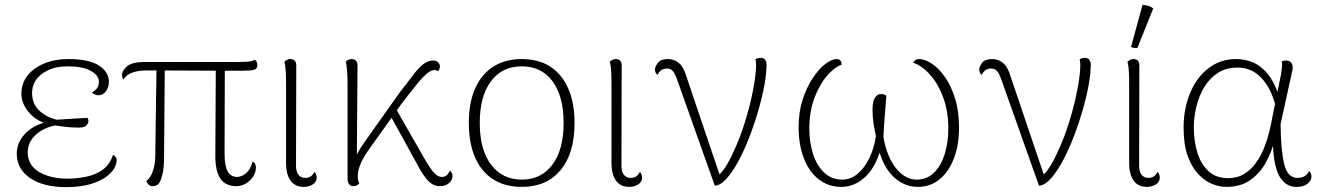

<svg xmlns="http://www.w3.org/2000/svg" viewBox="-20 -757 5426 790"><path d="M253 13Q158 13 103.5 -24.5Q49 -62 49 -125Q49 -169 81.5 -205Q114 -241 177 -257L188 -245Q135 -254 101.5 -291.5Q68 -329 68 -372Q68 -413 92.5 -445Q117 -477 161 -495.5Q205 -514 262 -514Q347 -514 387.5 -487Q428 -460 428 -421Q428 -397 415.5 -381Q403 -365 385 -365Q378 -365 371 -368Q364 -371 358 -376Q376 -387 381.5 -397.5Q387 -408 387 -421Q387 -447 353.5 -465.5Q320 -484 259 -484Q193 -484 152.5 -453Q112 -422 112 -374Q112 -327 146 -298Q180 -269 227 -262L228 -244Q166 -237 130 -205Q94 -173 94 -131Q94 -77 141 -49.5Q188 -22 257 -22Q297 -22 335.5 -30Q374 -38 403 -59Q432 -80 445 -120Q453 -116 456.5 -110.5Q460 -105 460 -100Q460 -71 435 -45Q410 -19 363.5 -3Q317 13 253 13ZM307 -232Q275 -232 249.5 -235Q224 -238 205 -241L208 -264Q244 -267 276 -268.5Q308 -270 340 -272Q344 -266 344 -259Q344 -250 335.5 -241Q327 -232 307 -232Z M952 9Q907 9 886 -23.5Q865 -56 866 -121L868 -488H905L904 -126Q904 -74 917 -51.5Q930 -29 956 -29Q974 -29 992.5 -44.5Q1011 -60 1019 -92Q1027 -89 1030 -82Q1033 -75 1033 -67Q1033 -50 1022.5 -32.5Q1012 -15 993.5 -3Q975 9 952 9ZM609 9Q590 9 582 -12Q592 -20 599.5 -32Q607 -44 613 -66.5Q619 -89 619 -125L624 -484L658 -483L655 -110Q655 -71 650 -47Q645 -23 639 -11Q633 1 625 5Q617 9 609 9ZM488 -430Q482 -437 482 -448Q482 -466 502.5 -484Q523 -502 576 -502H957Q982 -502 1000.5 -503.5Q1019 -505 1029 -511Q1032 -509 1035.5 -503.5Q1039 -498 1039 -490Q1039 -473 1024 -469.5Q1009 -466 979 -466Q928 -466 877 -466Q826 -466 775.5 -466.5Q725 -467 675.5 -467Q626 -467 577 -467Q552 -467 526.5 -459Q501 -451 488 -430Z M1231 12Q1193 12 1175 -14.5Q1157 -41 1157 -85V-413Q1157 -445 1155.5 -467.5Q1154 -490 1150 -503Q1156 -508 1161.5 -511Q1167 -514 1175 -514Q1187 -514 1193.5 -506.5Q1200 -499 1199 -483L1198 -81Q1197 -52 1207.5 -38.5Q1218 -25 1236 -25Q1250 -25 1259 -31.5Q1268 -38 1274 -50Q1279 -44 1281 -38Q1283 -32 1283 -26Q1283 -8 1266.5 2Q1250 12 1231 12Z M1434 9Q1422 9 1416 0.5Q1410 -8 1410 -23V-413Q1410 -445 1408 -467.5Q1406 -490 1403 -503Q1407 -508 1413 -511Q1419 -514 1427 -514Q1438 -514 1445 -506.5Q1452 -499 1451 -483L1448 -81L1435 -75Q1436 -99 1450.5 -125.5Q1465 -152 1481 -174L1625 -377Q1653 -412 1675 -442Q1697 -472 1718 -490Q1739 -508 1762 -508Q1776 -508 1783 -500.5Q1790 -493 1790 -484Q1790 -477 1787.5 -472Q1785 -467 1782 -464Q1779 -466 1776 -467.5Q1773 -469 1768 -469Q1752 -469 1731 -449.5Q1710 -430 1686 -399Q1662 -368 1635 -334L1503 -149Q1489 -130 1477.5 -110.5Q1466 -91 1459 -71Q1452 -51 1452 -30Q1452 -22 1454 -15Q1456 -8 1458 -1Q1454 2 1448.5 5.5Q1443 9 1434 9ZM1790 9Q1774 9 1760.5 1.5Q1747 -6 1734 -21.5Q1721 -37 1707 -62L1581 -291L1603 -320L1733 -93Q1751 -63 1766 -46Q1781 -29 1798 -29Q1813 -29 1820.5 -38Q1828 -47 1831 -55Q1835 -52 1838.5 -46Q1842 -40 1842 -33Q1842 -24 1836.5 -14.5Q1831 -5 1819.5 2Q1808 9 1790 9Z M2127 12Q2024 12 1966.5 -57Q1909 -126 1909 -251Q1909 -334 1935 -393Q1961 -452 2010 -483Q2059 -514 2127 -514Q2196 -514 2244 -483Q2292 -452 2318 -393Q2344 -334 2344 -251Q2344 -126 2286.5 -57Q2229 12 2127 12ZM2127 -18Q2207 -18 2253 -79.5Q2299 -141 2299 -251Q2299 -361 2253.5 -422.5Q2208 -484 2127 -484Q2046 -484 2000 -422.5Q1954 -361 1954 -251Q1954 -141 2000.5 -79.5Q2047 -18 2127 -18Z M2570 12Q2532 12 2514 -14.5Q2496 -41 2496 -85V-413Q2496 -445 2494.5 -467.5Q2493 -490 2489 -503Q2495 -508 2500.5 -511Q2506 -514 2514 -514Q2526 -514 2532.5 -506.5Q2539 -499 2538 -483L2537 -81Q2536 -52 2546.5 -38.5Q2557 -25 2575 -25Q2589 -25 2598 -31.5Q2607 -38 2613 -50Q2618 -44 2620 -38Q2622 -32 2622 -26Q2622 -8 2605.5 2Q2589 12 2570 12Z M2921 7 2767 -427Q2758 -453 2749 -464Q2740 -475 2724 -475Q2708 -475 2699 -467Q2690 -459 2685 -449Q2681 -452 2678 -457.5Q2675 -463 2675 -471Q2675 -482 2686.5 -498Q2698 -514 2729 -514Q2753 -514 2773 -498Q2793 -482 2805 -440L2945 -26L2923 -30Q2937 -32 2954.5 -55Q2972 -78 2990 -115Q3008 -152 3025 -196Q3044 -247 3059 -302.5Q3074 -358 3082.5 -408Q3091 -458 3091 -491Q3091 -498 3090 -505Q3089 -512 3088 -513Q3091 -515 3096.5 -517Q3102 -519 3108 -519Q3124 -519 3129 -510Q3134 -501 3134 -493Q3134 -454 3125 -405.5Q3116 -357 3101.5 -306.5Q3087 -256 3069.5 -209Q3052 -162 3035 -127Q3015 -85 2994.5 -54.5Q2974 -24 2955.5 -8.5Q2937 7 2921 7Z M3761 -514Q3785 -514 3813.5 -495.5Q3842 -477 3867.5 -441Q3893 -405 3909.5 -352.5Q3926 -300 3926 -233Q3926 -159 3904.5 -104Q3883 -49 3845 -18.5Q3807 12 3758 12Q3702 12 3659 -27Q3616 -66 3596 -141H3603Q3581 -66 3538 -27Q3495 12 3441 12Q3389 12 3349.5 -18.5Q3310 -49 3288 -104.5Q3266 -160 3266 -234Q3266 -296 3282.5 -347Q3299 -398 3324 -435.5Q3349 -473 3375.5 -493.5Q3402 -514 3422 -514Q3434 -514 3438.5 -507Q3443 -500 3443 -491Q3411 -479 3380.5 -442.5Q3350 -406 3330 -351Q3310 -296 3310 -227Q3310 -172 3325 -124.5Q3340 -77 3370.5 -47.5Q3401 -18 3447 -18Q3479 -18 3507 -40.5Q3535 -63 3555.5 -103.5Q3576 -144 3584 -197Q3579 -219 3574.5 -247Q3570 -275 3570 -304Q3570 -340 3580 -355Q3590 -370 3605 -370Q3610 -370 3616 -368.5Q3622 -367 3627 -363Q3624 -323 3620.5 -280.5Q3617 -238 3615 -193Q3629 -112 3666.5 -65Q3704 -18 3751 -18Q3795 -18 3824 -47.5Q3853 -77 3867.5 -124.5Q3882 -172 3882 -228Q3882 -297 3862 -353Q3842 -409 3809 -447Q3776 -485 3738 -499Q3744 -514 3761 -514Z M4255 7 4101 -427Q4092 -453 4083 -464Q4074 -475 4058 -475Q4042 -475 4033 -467Q4024 -459 4019 -449Q4015 -452 4012 -457.5Q4009 -463 4009 -471Q4009 -482 4020.5 -498Q4032 -514 4063 -514Q4087 -514 4107 -498Q4127 -482 4139 -440L4279 -26L4257 -30Q4271 -32 4288.5 -55Q4306 -78 4324 -115Q4342 -152 4359 -196Q4378 -247 4393 -302.5Q4408 -358 4416.5 -408Q4425 -458 4425 -491Q4425 -498 4424 -505Q4423 -512 4422 -513Q4425 -515 4430.5 -517Q4436 -519 4442 -519Q4458 -519 4463 -510Q4468 -501 4468 -493Q4468 -454 4459 -405.5Q4450 -357 4435.5 -306.5Q4421 -256 4403.5 -209Q4386 -162 4369 -127Q4349 -85 4328.5 -54.5Q4308 -24 4289.5 -8.5Q4271 7 4255 7Z M4700 12Q4662 12 4644 -14.5Q4626 -41 4626 -85V-413Q4626 -445 4624.5 -467.5Q4623 -490 4619 -503Q4625 -508 4630.5 -511Q4636 -514 4644 -514Q4656 -514 4662.5 -506.5Q4669 -499 4668 -483L4667 -81Q4666 -52 4676.5 -38.5Q4687 -25 4705 -25Q4719 -25 4728 -31.5Q4737 -38 4743 -50Q4748 -44 4750 -38Q4752 -32 4752 -26Q4752 -8 4735.5 2Q4719 12 4700 12ZM4660 -560Q4655 -559 4646 -560Q4637 -561 4634 -565L4681 -737Q4694 -736 4705 -733Q4716 -730 4725 -722Z M5026 12Q4997 12 4966.5 -0.5Q4936 -13 4909.5 -41.5Q4883 -70 4866.5 -116.5Q4850 -163 4850 -233Q4850 -309 4876.5 -373.5Q4903 -438 4952 -476Q5001 -514 5066 -514Q5107 -514 5140.5 -498Q5174 -482 5200 -448Q5226 -414 5243 -359L5229 -320Q5210 -394 5170 -436.5Q5130 -479 5072 -479Q5024 -479 4989.5 -456Q4955 -433 4933.5 -396Q4912 -359 4902 -316Q4892 -273 4892 -233Q4892 -177 4906.5 -129.5Q4921 -82 4952 -53Q4983 -24 5033 -24Q5072 -24 5100.5 -42Q5129 -60 5149 -88.5Q5169 -117 5182 -150.5Q5195 -184 5203 -216.5Q5211 -249 5215 -274L5251 -452Q5254 -470 5255 -480.5Q5256 -491 5254 -504Q5257 -506 5261.5 -507Q5266 -508 5271 -508Q5284 -508 5290.5 -501.5Q5297 -495 5298.5 -485.5Q5300 -476 5297 -465L5249 -246Q5250 -142 5263.5 -83.5Q5277 -25 5319 -25Q5335 -25 5347.5 -32Q5360 -39 5366 -53Q5376 -46 5376 -30Q5376 -14 5360 -1Q5344 12 5315 12Q5268 12 5243 -34Q5218 -80 5217 -188L5224 -181Q5213 -132 5188 -87.5Q5163 -43 5123.5 -15.5Q5084 12 5026 12Z"/></svg>

Font: Arima ExtraLight
Style: Regular
Weight: 250
Designer: Joana Correia and Natanael Gama
Foundry: NDISCOVER
Version: Version 1.101;gftools[0.9.23]